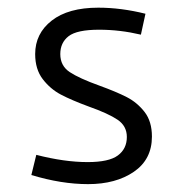

<svg xmlns="http://www.w3.org/2000/svg" viewBox="-20 -465 478 493"><path d="M234.4 -388.7Q177.7 -388.7 156.2 -372.1Q134.8 -355.5 134.8 -326.2Q134.8 -295.9 159.2 -279.8Q183.6 -263.7 235.4 -245.1Q278.3 -229.5 305.2 -215.8Q332 -202.1 351.1 -177.7Q370.1 -153.3 370.1 -114.3Q370.1 -55.7 323.7 -23.9Q277.3 7.8 206.1 7.8Q137.7 7.8 60.5 -15.6L73.2 -67.4Q145.5 -48.8 205.1 -48.8Q259.8 -48.8 282.7 -65.9Q305.7 -83 305.7 -113.3Q305.7 -141.6 281.7 -157.7Q257.8 -173.8 208 -191.4Q163.1 -208 136.2 -222.2Q109.4 -236.3 89.8 -261.7Q70.3 -287.1 70.3 -326.2Q70.3 -378.9 112.8 -412.1Q155.3 -445.3 232.4 -445.3Q291 -445.3 353.5 -429.7L341.8 -376Q288.1 -388.7 234.4 -388.7Z"/></svg>

Font: Sudo Light
Style: Regular
Weight: 300
Monospace: yes
Designer: Jens Kutilek
Foundry: Jens Kutilek
Version: Version 0.040